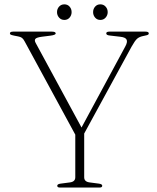

<svg xmlns="http://www.w3.org/2000/svg" viewBox="-20 -842 706 862"><path d="M439 -8Q439 0 426.5 0H249.5Q237 0 237 -8Q237 -15.5 251.5 -17.5L293.5 -23Q318 -26 318 -46V-237.5L91 -655.5Q85 -667 78.8 -671.8Q72.5 -676.5 61.5 -678.5L43.5 -682Q31.5 -684.5 28 -686.5Q24.5 -688.5 24.5 -692Q24.5 -700 39 -700H212.5Q230 -700 230 -692Q230 -685 207 -682L167.5 -677Q145 -674 139.2 -667.8Q133.5 -661.5 140 -649.5L346 -269.5L542 -632.5Q553.5 -653 548.5 -663.8Q543.5 -674.5 520 -677L473 -682.5Q457 -684 457 -692Q457 -700 471 -700H633Q648 -700 648 -692Q648 -688.5 644.8 -686.2Q641.5 -684 628.5 -681.5L621.5 -680Q605 -676.5 595.2 -667.8Q585.5 -659 571 -633L358 -242.5V-46Q358 -26 382.5 -23L424.5 -17.5Q439 -15.5 439 -8ZM269 -752.5Q254.5 -752.5 245.2 -763Q236 -773.5 236 -787.5Q236 -802 245.2 -812.2Q254.5 -822.5 269 -822.5Q283.5 -822.5 292.5 -812.2Q301.5 -802 301.5 -787.5Q301.5 -773.5 292.5 -763Q283.5 -752.5 269 -752.5ZM430.5 -752.5Q416 -752.5 407 -763Q398 -773.5 398 -787.5Q398 -802 407 -812.2Q416 -822.5 430.5 -822.5Q445 -822.5 454.2 -812.2Q463.5 -802 463.5 -787.5Q463.5 -773.5 454.2 -763Q445 -752.5 430.5 -752.5Z"/></svg>

Font: Fraunces 9pt Thin
Style: Regular
Weight: 100
Version: Version 1.000;[b76b70a41]